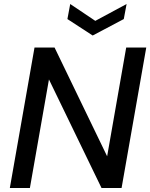

<svg xmlns="http://www.w3.org/2000/svg" viewBox="-20 -937 749 957"><path d="M29 0 152 -700H252L514 -158L609 -700H709L586 0H486L224 -541L129 0ZM611 -917 597 -842 442 -760 316 -842 330 -917 455 -833Z"/></svg>

Font: DM Sans 17pt Medium
Style: Italic
Weight: 500
Italic angle: -10°
Version: Version 4.004;gftools[0.9.30]